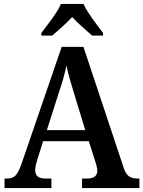

<svg xmlns="http://www.w3.org/2000/svg" viewBox="-20 -951 725 971"><path d="M3 0V-48H16Q42 -48 57.5 -62.5Q73 -77 89 -123L292 -714H402L605 -104Q615 -72 631.5 -60Q648 -48 675 -48H685V0H395V-48H422Q445 -48 458.5 -57.5Q472 -67 472 -88Q472 -99 468.5 -111.5Q465 -124 462 -134L429 -237H198L169 -145Q165 -133 161.5 -117.5Q158 -102 158 -90Q158 -48 209 -48H240V0ZM217 -293H411L355 -477Q343 -516 333 -551Q323 -586 316 -619Q309 -586 300 -553.5Q291 -521 278 -484ZM189 -784Q203 -803 223 -829Q243 -855 261 -882Q279 -909 288 -931H402Q412 -909 430 -882Q448 -855 467.5 -829Q487 -803 501 -784V-771H446Q425 -789 395.5 -815.5Q366 -842 345 -865Q324 -842 295 -816Q266 -790 244 -771H189Z"/></svg>

Font: Noto Serif Sinhala SemiCondensed SemiBold
Style: Regular
Weight: 600
Width: 4
Designer: Jelle Bosma - Monotype Design Team
Foundry: Monotype Imaging Inc.
Version: Version 2.007; ttfautohint (v1.8.4.7-5d5b)